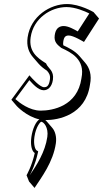

<svg xmlns="http://www.w3.org/2000/svg" viewBox="-20 -548 511 951"><path d="M311.6 -528C228.3 -528 132 -468 116.8 -363C110.5 -319.2 122.9 -288.7 142.7 -265.5L170 -233.7C182.3 -219.3 197.5 -207.8 212.8 -197.7C222.5 -186.1 230.5 -176.3 227.1 -153C222.2 -119 209.1 -116 198.6 -116C177.5 -116 137.5 -161.3 127.8 -172.5C126.5 -174.1 125.7 -175 125.7 -175L36.3 -54L63.5 -22.2C63.5 -22.2 111.3 29.3 175.1 43.3C158.1 53.9 141.5 88.5 135.5 130C130.5 164.5 135.6 192.3 146.5 205.1C148.3 207.1 150.2 208.8 152.2 210C137.8 275 111.5 320 111.5 320L123.9 351L151.1 382.8C185.2 330.8 243.3 254.8 256.7 161.8C261.3 129.8 253 101.8 239.4 85.9L212.1 54.1C209.7 51.2 207.2 48.8 204.5 46.8C205.1 46.8 205.8 46.8 206.5 46.8C266.9 46.8 403.8 22.8 425.6 -128.2C435.9 -177.9 422.9 -212.6 401.5 -237.6L374.3 -269.4C350.8 -296.8 317.2 -312.6 293.6 -323.6C292.4 -328.5 292.2 -334.2 293.3 -341.2C296.7 -365.2 304.5 -372.2 320.9 -372.2C343.7 -372.2 395.9 -340.2 395.9 -340.2L470.6 -456.2L443.4 -488C443.4 -488 376.1 -528 311.6 -528ZM183.4 55C196.3 55 221.2 83.3 214.4 130C203.6 205.3 162.1 268.8 127.5 320.2C137.1 302 155.2 264.5 167 211.2L169.1 201.6L161.4 196.9C154.7 192.8 144.9 168.3 150.5 130C158 77.6 181.4 55 183.4 55ZM309.4 -513C352.8 -513 401.1 -492 422.3 -481.3L365.1 -392.5C347.2 -402.5 318.6 -419 295.8 -419C287.7 -419 278.4 -417.7 269.8 -411.5C257.1 -402.2 253.2 -388 251 -373C246 -338.2 267 -324.6 282 -312L283.2 -311L284.7 -310.2C330.7 -288.8 403.1 -254.8 383.5 -161L383.4 -160.5L383.4 -160C363.5 -22 240.2 0 181.4 0C126.1 0 75 -39.9 56.1 -57.2L125.4 -151C141.7 -133.2 169.1 -101 196.4 -101C214.2 -101 236.4 -113.6 242.1 -153C248.6 -197.9 219.6 -208.8 209.6 -230.7L208.1 -234.1L205 -236C162.2 -262.8 121.9 -294.4 131.8 -363C145.5 -458.2 232.7 -513 309.4 -513Z"/></svg>

Font: Blink
Style: 3DObl
Weight: 400
Designer: Mew Too
Foundry: Cannot Into Space Fonts
Version: Version 001.000